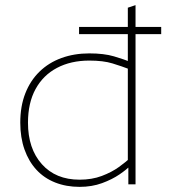

<svg xmlns="http://www.w3.org/2000/svg" viewBox="-20 -718 662 748"><path d="M328 -482Q256 -482 202 -453.5Q148 -425 118.5 -371Q89 -317 89 -240Q89 -139 143 -78.5Q197 -18 290 -18Q338 -18 376.5 -32.5Q415 -47 443.5 -67.5Q472 -88 488 -104V-73Q474 -58 445.5 -38.5Q417 -19 377.5 -4.5Q338 10 290 10Q238 10 195 -7Q152 -24 122 -56.5Q92 -89 75.5 -135.5Q59 -182 59 -240Q59 -304 78.5 -354Q98 -404 134 -439Q170 -474 219.5 -492Q269 -510 328 -510Q385 -510 424 -498.5Q463 -487 498 -473L488 -447Q454 -460 418 -471Q382 -482 328 -482ZM478 -88V-688L508 -698V0H480V-84ZM288 -585V-613H608V-585Z"/></svg>

Font: Roundo Variable
Style: Regular
Weight: 200
Designer: Shiva Nallaperumal
Foundry: Indian Type Foundry
Version: Version 2.000